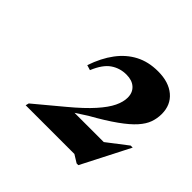

<svg xmlns="http://www.w3.org/2000/svg" viewBox="-112 -829 638 638"><g transform="rotate(45 207.0 -510.0)"><path d="M266.5 -368.5 405 -475H414.5L328 -306H320L292.5 -323H63.5L66.5 -334.5L162.5 -414.5Q209.5 -453.5 236.2 -483.5Q263 -513.5 274.2 -537Q285.5 -560.5 285.5 -580.5Q285.5 -604.5 270.2 -618.2Q255 -632 228.5 -632Q198 -632 173.8 -615.5Q149.5 -599 132 -556.5L114 -562Q130.5 -610.5 155.8 -644.2Q181 -678 215.5 -696Q250 -714 295 -714Q345.5 -714 374.8 -689.2Q404 -664.5 404 -622Q404 -601.5 397.2 -582.2Q390.5 -563 372.5 -542.8Q354.5 -522.5 321.2 -498.8Q288 -475 235.5 -445.5L173.5 -405.5L180 -420H372.5Z"/></g></svg>

Font: Newsreader 60pt
Style: Bold Italic
Weight: 700
Italic angle: -17°
Designer: Hugues Gentile
Foundry: Production Type
Version: Version 1.003